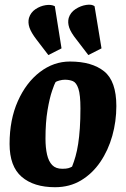

<svg xmlns="http://www.w3.org/2000/svg" viewBox="-20 -770 526 802"><path d="M182 -540 133 -604Q110 -634 103 -655Q96 -676 101 -695Q108 -718 128 -731.5Q148 -745 171 -748.5Q194 -752 209 -744L237 -568ZM349 -540 300 -604Q276 -634 269 -655Q262 -676 267 -695Q274 -718 295.5 -732Q317 -746 340.5 -749.5Q364 -753 375 -744L404 -568ZM210 12Q121 12 70.5 -31.5Q20 -75 20 -169Q20 -270 54.5 -347.5Q89 -425 146.5 -469Q204 -513 272 -513Q364 -513 415 -472Q466 -431 466 -327Q466 -263 449 -202.5Q432 -142 399 -93.5Q366 -45 318.5 -16.5Q271 12 210 12ZM240 -65Q257 -65 265.5 -67.5Q274 -70 281 -74Q289 -94 295.5 -117Q302 -140 306.5 -169Q311 -198 313.5 -234.5Q316 -271 316 -317Q316 -374 307.5 -399.5Q299 -425 284.5 -431Q270 -437 251 -437Q240 -437 227.5 -433.5Q215 -430 212 -427Q208 -421 197.5 -390.5Q187 -360 178.5 -309.5Q170 -259 170 -191Q170 -153 176.5 -124.5Q183 -96 198 -80.5Q213 -65 240 -65Z"/></svg>

Font: Faustina Light ExtraBold
Style: Italic
Weight: 800
Italic angle: -8°
Version: Version 1.200